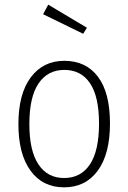

<svg xmlns="http://www.w3.org/2000/svg" viewBox="-20 -793 551 824"><path d="M452 -263Q452 -132 399.5 -60.5Q347 11 255 11Q163 11 111 -60.5Q59 -132 59 -260Q59 -390 112 -461Q165 -532 256 -532Q349 -532 400.5 -463.5Q452 -395 452 -263ZM106 -260Q106 -146 145 -87.5Q184 -29 255 -29Q327 -29 366 -87.5Q405 -146 405 -263Q405 -378 366.5 -435.5Q328 -493 256 -493Q185 -493 145.5 -435Q106 -377 106 -260ZM187 -773 353 -674 337 -648 165 -732Z"/></svg>

Font: Fira Sans Condensed ExtraLight
Style: Regular
Weight: 275
Width: 3
Designer: Carrois Corporate & Edenspiekermann AG
Foundry: Carrois Corporate GbR & Edenspiekermann AG
Version: Version 4.203